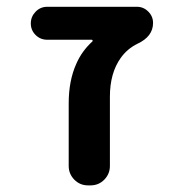

<svg xmlns="http://www.w3.org/2000/svg" viewBox="-20 -568 540 569"><path d="M241.2 -18.6Q216.8 -18.6 200.2 -35.6Q183.6 -52.7 183.6 -76.2V-261.7Q183.6 -329.1 206.1 -378.9Q222.7 -417 253.9 -445.3Q254.9 -446.3 254.4 -448.2Q253.9 -450.2 252 -450.2H120.1Q99.6 -450.2 85.4 -464.4Q71.3 -478.5 71.3 -498.5Q71.3 -518.6 85.4 -533.2Q99.6 -547.9 120.1 -547.9H385.7Q405.3 -547.9 419.4 -533.7Q433.6 -519.5 433.6 -500Q433.6 -460 387.7 -438.5Q357.4 -423.8 337.9 -396.5Q305.7 -351.6 305.7 -281.2V-76.2Q305.7 -52.7 289.1 -35.6Q272.5 -18.6 248 -18.6Z"/></svg>

Font: Rounded Mgen+ 1mn medium
Style: Regular
Weight: 500
Designer: [Source Han Sans]
Ryoko NISHIZUKA  (kana & ideographs); Paul D. Hunt (Latin, Greek & Cyrillic); Wenlong ZHANG  (bopomofo
Version: Version 1.059.20150602